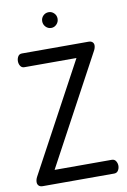

<svg xmlns="http://www.w3.org/2000/svg" viewBox="-100 -986 693 1045"><g transform="rotate(-10 246.5 -463.5)"><path d="M49 0Q35 0 27.5 -7.5Q20 -15 20 -27Q20 -41 28 -56L351 -655H63Q49 -655 41.5 -666.5Q34 -678 34 -693Q34 -707 41 -719Q48 -731 63 -731H431Q445 -731 452.5 -724Q460 -717 460 -706Q460 -691 450 -674L128 -76H444Q459 -76 466.5 -64Q474 -52 474 -38Q474 -24 466.5 -12Q459 0 444 0ZM245 -840Q227 -840 214.5 -853Q202 -866 202 -884Q202 -902 214.5 -914.5Q227 -927 245 -927Q262 -927 274.5 -914.5Q287 -902 287 -884Q287 -866 274.5 -853Q262 -840 245 -840Z"/></g></svg>

Font: Dosis Medium
Style: Regular
Weight: 500
Designer: EdgarTolentino, PabloImpallari, IginoMarini
Foundry: EdgarTolentino, PabloImpallari, IginoMarini
Version: Version 3.001; ttfautohint (v1.8.2)